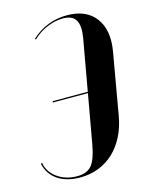

<svg xmlns="http://www.w3.org/2000/svg" viewBox="-164 -780 677 862"><g transform="rotate(-15 174.5 -349.5)"><path d="M339 -211Q330 -160 309 -119Q288 -78 257.5 -49.5Q227 -21 187.5 -5.5Q148 10 102 10Q39 10 -2 -17.5Q-43 -45 -54 -95L-48 -98Q-41 -55 -2.5 -27Q36 1 90 1Q135 1 157 -25Q179 -51 191 -117L232 -347H69L70 -353H233L275 -589Q285 -646 269.5 -673Q254 -700 209 -700Q174 -700 136.5 -684.5Q99 -669 69 -640L65 -644Q136 -709 231 -709Q321 -709 363.5 -651.5Q406 -594 389 -497Z"/></g></svg>

Font: Moniqa Black Ita Display
Style: Italic
Weight: 900
Italic angle: -10°
Designer: Rajesh Rajput
Foundry: Rajesh Rajput
Version: Version 1.000